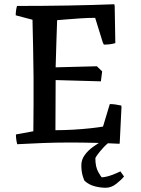

<svg xmlns="http://www.w3.org/2000/svg" viewBox="-20 -671 663 904"><path d="M61 8Q55 -15 55 -38L137 -53Q138 -118 138 -181.5Q138 -245 138 -307Q137 -374 136 -442Q135 -510 133 -578L54 -599Q54 -621 60 -643Q183 -643 299.5 -645Q416 -647 518 -651L520 -643L523 -468Q510 -464 496.5 -462.5Q483 -461 469 -461L464 -471L428 -587Q395 -587 358 -584.5Q321 -582 291 -579.5Q261 -577 249 -576Q247 -532 245.5 -473Q244 -414 242 -354L436 -359L461 -335L455 -288L242 -294L241 -58Q282 -58 325 -60.5Q368 -63 405 -67Q442 -71 465 -75L497 -181Q511 -181 524 -179Q537 -177 551 -174L552 -167L544 -4L543 6Q487 3 426.5 1.5Q366 0 307 0Q241 0 179 2.5Q117 5 61 8ZM467 -10H507Q485 4 467.5 23Q450 42 439.5 56.5Q429 71 429 74Q429 115 443 139.5Q457 164 460 164Q482 162 504 154Q526 146 547 136L564 160Q551 176 527.5 194.5Q504 213 478 213Q452 213 425.5 206Q399 199 379 181Q376 179 369.5 157.5Q363 136 363 107Q363 81 378.5 59.5Q394 38 418 20.5Q442 3 467 -10Z"/></svg>

Font: Labrada Medium
Style: Regular
Weight: 500
Designer: Mercedes Jáuregui
Foundry: Omnibus-Type Team
Version: Version 1.000; ttfautohint (v1.8.4.7-5d5b)